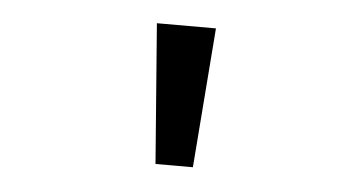

<svg xmlns="http://www.w3.org/2000/svg" viewBox="-32 -761 664 353"><g transform="rotate(5 300.0 -585.0)"><path d="M265 -456 245 -714H354L334 -456Z"/></g></svg>

Font: Noto Sans Mono Medium
Style: Regular
Weight: 500
Designer: Monotype Design Team
Foundry: Monotype Imaging Inc.
Version: Version 2.014